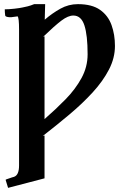

<svg xmlns="http://www.w3.org/2000/svg" viewBox="-20 -678 604 927"><path d="M198 -658 196 -583Q232 -614 271.5 -636Q311 -658 356 -658Q424 -658 463 -630.5Q502 -603 518.5 -557Q535 -511 535 -456Q535 -398 506 -342Q477 -286 427.5 -232Q378 -178 315.5 -125.5Q253 -73 186 -21L195 -24V183L19 229L7 190Q6 189 28 182Q33 180 38 178.5Q43 177 47 176Q72 168 72 121V-536Q72 -592 65 -599Q57 -598 50 -597Q43 -596 35 -595Q24 -594 14.5 -596.5Q5 -599 5 -604Q4 -610 3.5 -618.5Q3 -627 3 -633Q23 -633 49.5 -636Q76 -639 89 -642Q100 -644 114 -647.5Q128 -651 145 -658ZM334 -603Q309 -603 276.5 -578.5Q244 -554 188 -500L195 -503V-103Q249 -150 296.5 -198.5Q344 -247 373.5 -301Q403 -355 403 -416Q403 -508 387.5 -555.5Q372 -603 334 -603Z"/></svg>

Font: Libertinus Serif SemiBold
Style: Regular
Weight: 600
Designer: Philipp H. Poll, Khaled Hosny
Foundry: Caleb Maclennan
Version: Version 7.051;RELEASE